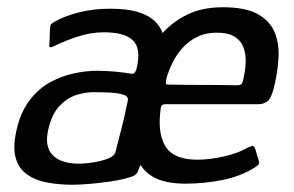

<svg xmlns="http://www.w3.org/2000/svg" viewBox="-20 -501 811 529"><path d="M180 8Q143 8 110.5 2Q78 -4 55 -20Q32 -36 23.5 -65Q15 -94 25 -140Q36 -191 61 -224Q86 -257 118.5 -274.5Q151 -292 184.5 -299Q218 -306 246 -306Q273 -306 298.5 -303.5Q324 -301 341 -298Q353 -295 357 -315Q369 -368 346 -390Q323 -412 267 -412Q229 -412 192 -399.5Q155 -387 129 -374Q121 -370 118 -371Q115 -372 116 -379Q117 -390 117 -400.5Q117 -411 118 -422Q118 -431 120.5 -434Q123 -437 130 -441Q158 -457 198 -467Q238 -477 283 -477Q329 -477 358 -468.5Q387 -460 404 -445Q421 -430 428 -410Q457 -442 497.5 -461.5Q538 -481 594 -481Q656 -481 689.5 -462.5Q723 -444 736 -413.5Q749 -383 747.5 -346.5Q746 -310 738 -274Q730 -235 719.5 -224.5Q709 -214 693 -214Q629 -214 564 -214Q499 -214 435 -214Q431 -214 427.5 -212Q424 -210 423 -204Q413 -134 436 -97.5Q459 -61 523 -61Q558 -61 597 -70Q636 -79 658 -92Q668 -97 674.5 -98.5Q681 -100 684 -88L693 -58Q695 -51 692 -47.5Q689 -44 681 -39Q643 -15 592.5 -5Q542 5 492 5Q442 5 412 -8.5Q382 -22 367 -47Q365 -41 362.5 -35.5Q360 -30 358 -25Q356 -22 352.5 -19Q349 -16 339 -13Q317 -6 287.5 -1.5Q258 3 229 5.5Q200 8 180 8ZM332 -223Q335 -235 320 -240Q305 -245 281.5 -246Q258 -247 235 -247Q216 -247 191 -239.5Q166 -232 144 -209Q122 -186 112 -140Q106 -110 114.5 -90Q123 -70 144.5 -60Q166 -50 197 -50Q206 -50 221 -51.5Q236 -53 252.5 -56.5Q269 -60 282 -66Q295 -72 298 -82Q305 -108 315 -148Q325 -188 332 -223ZM632 -266Q642 -266 645.5 -269.5Q649 -273 651 -286Q657 -312 657 -334Q657 -356 649.5 -373.5Q642 -391 624.5 -401Q607 -411 577 -411Q547 -411 523.5 -399.5Q500 -388 483 -369Q466 -350 455.5 -328.5Q445 -307 439 -287Q437 -276 437 -272Q437 -268 443 -268Q490 -267 537.5 -267Q585 -267 632 -266Z"/></svg>

Font: Glory Medium
Style: Italic
Weight: 500
Italic angle: -12°
Version: Version 1.011